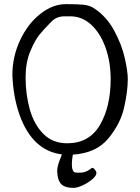

<svg xmlns="http://www.w3.org/2000/svg" viewBox="-20 -739 679 930"><path d="M329 38Q328 44 328 56Q328 96 348 97Q377 99 392 93.5Q407 88 416 81Q425 74 427 74Q433 74 440 83Q447 92 447 99Q447 112 428 128.5Q409 145 383 157.5Q357 170 339 171Q299 172 279 155Q259 138 257 91Q257 72 266 45Q277 15 280 9Q137 -9 75 -182Q44 -269 40 -376Q40 -464 77 -543.5Q114 -623 174.5 -671Q235 -719 299 -719Q357 -719 385.5 -716Q414 -713 437 -698Q497 -658 533.5 -590Q570 -522 584.5 -457.5Q599 -393 599 -356Q599 -297 581 -217.5Q563 -138 504 -67.5Q445 3 333 10Q332 15 331 21.5Q330 28 329 38ZM306 -45Q412 -45 464 -133.5Q516 -222 516 -356Q516 -438 491.5 -507.5Q467 -577 422.5 -618.5Q378 -660 320 -660Q315 -660 293.5 -660Q272 -660 256 -653Q240 -646 227 -632Q194 -599 171.5 -571.5Q149 -544 126.5 -490Q104 -436 104 -365Q104 -281 124.5 -208.5Q145 -136 190 -90.5Q235 -45 306 -45Z"/></svg>

Font: Barrio
Style: Regular
Weight: 400
Designer: Pablo Cosgaya & Sergio Jimenez
Foundry: Pablo Cosgaya & Sergio Jimenez
Version: Version 1.005